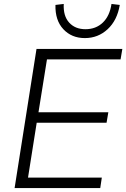

<svg xmlns="http://www.w3.org/2000/svg" viewBox="-20 -953 640 973"><path d="M54 0 165 -705H600L591 -652H218L175 -384H529L520 -331H166L122 -53H496L488 0ZM410 -760Q343 -760 301 -805Q259 -850 261 -928L303 -933Q300 -872 330.5 -838.5Q361 -805 413 -805Q466 -805 501 -838.5Q536 -872 545 -933L587 -928Q574 -850 525.5 -805Q477 -760 410 -760Z"/></svg>

Font: Nunito Sans Light
Style: Italic
Weight: 300
Italic angle: -9°
Designer: Vernon Adams
Foundry: Vernon Adams
Version: Version 3.006; ttfautohint (v1.8.3)